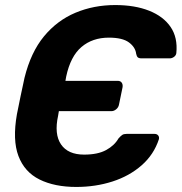

<svg xmlns="http://www.w3.org/2000/svg" viewBox="-20 -730 719 760"><path d="M282 10Q196 10 136.5 -19.5Q77 -49 53 -112.5Q29 -176 47 -278Q49 -288 53 -307.5Q57 -327 61.5 -349.5Q66 -372 70.5 -391.5Q75 -411 77 -422Q102 -523 154 -586Q206 -649 278.5 -679.5Q351 -710 436 -710Q514 -710 570.5 -687.5Q627 -665 655.5 -623Q684 -581 678 -520Q677 -511 669 -505Q661 -499 652 -499H541Q530 -499 525.5 -503Q521 -507 519 -517Q516 -543 490.5 -562Q465 -581 411 -581Q346 -581 302.5 -544Q259 -507 242 -427L239 -410H446Q457 -410 462 -402.5Q467 -395 465 -384L451 -316Q449 -305 440 -297.5Q431 -290 421 -290H213L210 -272Q194 -199 221.5 -158.5Q249 -118 313 -118Q367 -118 400 -136Q433 -154 449 -182Q458 -192 464 -196Q470 -200 481 -200H592Q601 -200 606 -194Q611 -188 609 -179Q589 -118 540.5 -75.5Q492 -33 425 -11.5Q358 10 282 10Z"/></svg>

Font: Rubik SemiBold
Style: Italic
Weight: 600
Italic angle: -12°
Designer: Hubert and Fischer
Foundry: Hubert and Fischer
Version: Version 2.300;gftools[0.9.30]